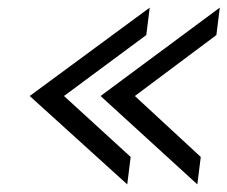

<svg xmlns="http://www.w3.org/2000/svg" viewBox="-20 -534 597 504"><path d="M498 -50 507 -122 334 -282 548 -442 557 -514 244 -282ZM314 -50 323 -122 148 -282 364 -442 373 -514 58 -282Z"/></svg>

Font: Charger
Style: It
Weight: 400
Designer: Jasper
Foundry: Cannot Into Space Fonts
Version: Version 0.98